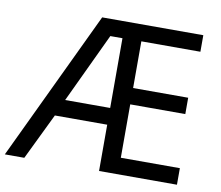

<svg xmlns="http://www.w3.org/2000/svg" viewBox="-79 -808 1039 903"><g transform="rotate(10 440.0 -357.0)"><path d="M821 0H449V-221H199L92 0H-1L338 -714H821V-635H539V-412H802V-334H539V-79H821ZM234 -301H449V-634H391Z"/></g></svg>

Font: Noto Sans Balinese
Style: Regular
Weight: 400
Designer: Aditya Bayu, David Williams
Foundry: David Williams
Version: Version 2.003